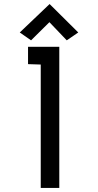

<svg xmlns="http://www.w3.org/2000/svg" viewBox="-20 -932 488 952"><path d="M274 0V-700H119V-614L182 -612V0ZM368 -771 226 -912 78 -771 134 -732 225 -822 311 -732Z"/></svg>

Font: Advent Pro
Style: SemiBold
Weight: 600
Designer: Andreas Kalpakidis
Foundry: Andreas Kalpakidis
Version: Version 2.002 2008